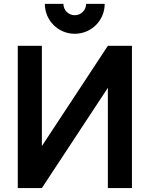

<svg xmlns="http://www.w3.org/2000/svg" viewBox="-20 -952 758 972"><path d="M70 0H192L526 -507.5V0H648V-720H526L192 -212.5V-720H70ZM207 -932.5C207 -848.5 274.5 -781 358.5 -781C442.5 -781 510 -848.5 510 -932.5H416C416 -900.5 390.5 -875 358.5 -875C326.5 -875 301 -900.5 301 -932.5Z"/></svg>

Font: Eudonet
Style: Bold
Weight: 700
Designer: Mikhail Sharanda
Foundry: Mikhail Sharanda
Version: Version 4.503;Glyphs 3.1.2 (3151)